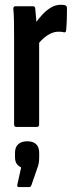

<svg xmlns="http://www.w3.org/2000/svg" viewBox="-20 -517 310 782"><path d="M46.4 0Q37.4 0 37.4 -10.9V-366.8Q37.4 -404.9 36.9 -432.7Q36.4 -460.6 34.4 -478.9Q33.4 -491.5 42.4 -491.5H115.3Q122.6 -491.5 123.6 -481.7Q125.6 -463.6 127.6 -437.1Q129.6 -410.5 130 -393.6L139.4 -374.7V-10.9Q139.4 0 130.1 0ZM131.5 -332.1 124 -422.4Q136.4 -440.2 152.3 -457.3Q168.1 -474.5 187 -486Q205.9 -497.5 227.3 -497.5Q237.9 -497.5 245 -495.7Q249.8 -494.3 251.3 -490.7Q252.8 -487.1 252.8 -481.7Q252.8 -460.4 252.1 -438Q251.4 -415.6 249.4 -393.6Q248.4 -384.2 240.9 -385.2Q235.9 -386.9 230 -387.4Q224.1 -387.9 217.1 -387.9Q195.7 -387.9 172.5 -372.6Q149.3 -357.4 131.5 -332.1ZM56.9 244.9Q48.6 244.9 50.4 235.5L66.2 164.9Q56.2 160.4 48.6 151Q41.1 141.6 41.1 121.7V105.6Q41.1 81.9 54.5 70.2Q67.9 58.4 90.5 58.4Q114.6 58.4 127.1 70.2Q139.6 81.9 139.6 105.6V122.5Q139.6 135.9 137.8 147.2Q136 158.5 130.6 171.6L107.7 237.9Q104.9 244.9 99.4 244.9Z"/></svg>

Font: Sofia Sans Extra Condensed
Style: Regular
Weight: 400
Designer: Botio Nikoltchev, Ani Petrova
Foundry: lettersoup
Version: Version 4.101